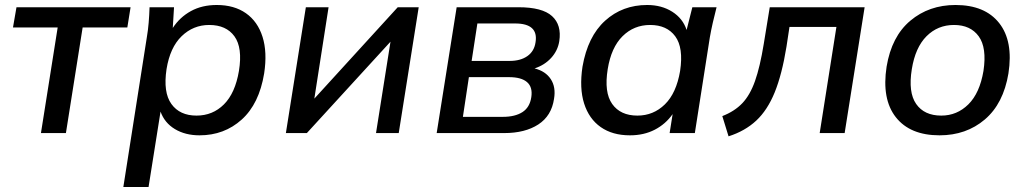

<svg xmlns="http://www.w3.org/2000/svg" viewBox="-20 -533 4111 769"><path d="M144 0 211 -423H32L46 -504H503L490 -423H311L244 0Z M474 0ZM474 216 568 -383Q573 -412 575.5 -442.5Q578 -473 579 -504H677L672 -421Q700 -464 744.5 -488.5Q789 -513 848 -513Q918 -513 965 -480Q1012 -447 1031.5 -385.5Q1051 -324 1038 -239Q1018 -117 948 -54Q878 9 779 9Q722 9 680.5 -16Q639 -41 623 -86L575 216ZM767 -70Q832 -70 877 -115Q922 -160 937 -249Q952 -342 919 -387.5Q886 -433 818 -433Q754 -433 707.5 -388Q661 -343 647 -256Q633 -163 666.5 -116.5Q700 -70 767 -70Z M1125 0 1205 -504H1296L1239 -138L1573 -504H1657L1577 0H1486L1544 -366L1209 0Z M1729 0 1809 -504H2057Q2152 -504 2191 -468.5Q2230 -433 2220 -368Q2214 -330 2187.5 -301Q2161 -272 2121 -259Q2165 -248 2186 -216Q2207 -184 2199 -137Q2189 -69 2136 -34.5Q2083 0 1999 0ZM1869 -289H2021Q2065 -289 2092.5 -308.5Q2120 -328 2125 -364Q2137 -439 2043 -439H1892ZM1834 -65H1994Q2043 -65 2072.5 -84Q2102 -103 2108 -144Q2114 -184 2091 -204Q2068 -224 2019 -224H1858Z M2300 0ZM2503 9Q2433 9 2386 -24Q2339 -57 2319.5 -118.5Q2300 -180 2313 -266Q2334 -387 2403.5 -450Q2473 -513 2572 -513Q2630 -513 2672.5 -486Q2715 -459 2730 -413L2753 -504H2850Q2842 -473 2835 -442.5Q2828 -412 2823 -383L2763 0H2662L2674 -76Q2646 -36 2602.5 -13.5Q2559 9 2503 9ZM2533 -70Q2597 -70 2643 -115Q2689 -160 2704 -249Q2718 -342 2684.5 -387.5Q2651 -433 2584 -433Q2519 -433 2473.5 -388Q2428 -343 2414 -256Q2399 -163 2432 -116.5Q2465 -70 2533 -70Z M2898 13 2873 -68Q2922 -87 2953 -119.5Q2984 -152 3004 -208.5Q3024 -265 3039 -357L3063 -504H3443L3363 0H3263L3330 -425H3142L3130 -346Q3112 -235 3083 -163.5Q3054 -92 3009 -50Q2964 -8 2898 13Z M3511 0ZM3743 9Q3625 9 3568 -63.5Q3511 -136 3531 -266Q3551 -387 3626 -450Q3701 -513 3807 -513Q3925 -513 3982 -440.5Q4039 -368 4019 -239Q3999 -118 3924.5 -54.5Q3850 9 3743 9ZM3750 -70Q3813 -70 3858.5 -115Q3904 -160 3919 -249Q3933 -342 3900 -387.5Q3867 -433 3801 -433Q3736 -433 3691 -388Q3646 -343 3632 -256Q3617 -163 3649.5 -116.5Q3682 -70 3750 -70Z"/></svg>

Font: Winston Medium
Style: Italic
Weight: 500
Italic angle: -9°
Designer: Original fonts by Vernon Adams / Changes by Cristiano Sobral
Foundry: Original fonts by Vernon Adams / Changes by Cristiano Sobral
Version: Version 2.503;July 17, 2020;FontCreator 13.0.0.2655 64-bit